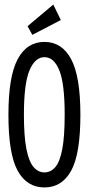

<svg xmlns="http://www.w3.org/2000/svg" viewBox="-20 -812 390 843"><path d="M175 11Q98 11 57.5 -62.5Q17 -136 17 -308Q17 -476 57.5 -552Q98 -628 175 -628Q252 -628 292.5 -552Q333 -476 333 -308Q333 -136 292.5 -62.5Q252 11 175 11ZM175 -55Q203 -55 223 -78.5Q243 -102 253.5 -157.5Q264 -213 264 -309Q264 -445 240.5 -503Q217 -561 175 -561Q134 -561 109.5 -503Q85 -445 85 -309Q85 -213 96 -157.5Q107 -102 127.5 -78.5Q148 -55 175 -55ZM122 -659 101 -697 214 -792 247 -724Z"/></svg>

Font: Inconsolata ExtraCondensed Medium
Style: Regular
Weight: 500
Width: 2
Monospace: yes
Designer: Raph Levien, Cyreal, Brenton Simpson
Foundry: Raph Levien, Cyreal, Google
Version: Version 3.001; ttfautohint (v1.8.2.53-6de2)